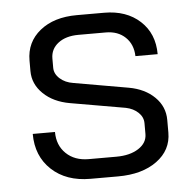

<svg xmlns="http://www.w3.org/2000/svg" viewBox="-43 -550 606 602"><g transform="rotate(-5 260.0 -249.5)"><path d="M50 -148H120Q120 -106 147 -80Q174 -54 218 -54H305Q348 -54 375 -71.5Q402 -89 402 -117V-151Q402 -170 387 -184.5Q372 -199 348 -204L175 -234Q123 -243 91.5 -273.5Q60 -304 60 -345V-378Q60 -436 104 -471.5Q148 -507 220 -507H306Q376 -507 419 -467.5Q462 -428 462 -363H392Q391 -400 367.5 -422.5Q344 -445 306 -445H220Q180 -445 156 -426.5Q132 -408 132 -378V-349Q132 -330 148.5 -315Q165 -300 191 -296L363 -266Q413 -257 443.5 -227Q474 -197 474 -155V-115Q474 -60 427.5 -26Q381 8 305 8H218Q142 8 96 -35Q50 -78 50 -148Z"/></g></svg>

Font: Stavian Regular
Style: Regular
Weight: 400
Version: Version 1.000; ttfautohint (v1.6)